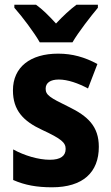

<svg xmlns="http://www.w3.org/2000/svg" viewBox="-20 -786 473 816"><path d="M149 -606H288C313 -649 365 -716 396 -753V-766H305C276 -744 250 -720 218 -686C188 -719 161 -746 133 -766H41V-753C74 -716 126 -647 149 -606ZM400 -162C400 -250 352 -293 272 -332C192 -371 174 -382 174 -409C174 -434 194 -448 230 -448C268 -448 313 -432 354 -410L394 -514C340 -543 288 -558 227 -558C109 -558 35 -501 35 -402C35 -317 79 -271 159 -234C241 -196 259 -180 259 -153C259 -123 237 -107 192 -107C143 -107 83 -125 36 -151V-21C86 1 137 10 201 10C332 10 400 -53 400 -162Z"/></svg>

Font: Noto Sans Oriya Cond Bold
Style: Bold
Weight: 700
Width: 3
Designer: Amélie Bonet and Sol Matas
Foundry: Google LLC
Version: Version 2.006